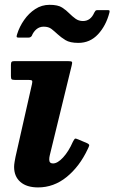

<svg xmlns="http://www.w3.org/2000/svg" viewBox="-20 -780 486 817"><path d="M313.5 -597.5Q278 -597.5 258.8 -609.2Q239.5 -621 225 -634.5Q211.5 -647 199 -656.8Q186.5 -666.5 166 -666.5Q148 -666.5 135 -655.5Q122 -644.5 115 -627Q110 -620 101 -620H60Q51 -620 50.8 -623.8Q50.5 -627.5 53 -635Q63 -667 82.8 -695.2Q102.5 -723.5 130 -741.5Q157.5 -759.5 191 -759.5Q226.5 -759.5 244.2 -748Q262 -736.5 275.5 -722.5Q287.5 -710.5 301.2 -700.5Q315 -690.5 333 -690.5Q365.5 -690.5 381 -726Q384 -731.5 386.2 -734.2Q388.5 -737 395.5 -737H438.5Q445 -737 446 -734.5Q447 -732 445.5 -726Q431 -670.5 397 -634Q363 -597.5 313.5 -597.5ZM285 -501 192 -120Q189.5 -110.5 189.5 -101Q189.5 -84.5 205.5 -84.5Q225 -84.5 248.5 -110Q272 -135.5 290 -176.5Q295.5 -187 298.5 -189.5Q301.5 -192 313.5 -186.5L350 -171Q361 -166 359.5 -160.5Q358 -155 353 -145Q318.5 -71.5 263.8 -27Q209 17.5 142 17.5Q93.5 17.5 66.8 -5.8Q40 -29 40 -70Q40 -79 42.2 -91.8Q44.5 -104.5 46 -112.5L116 -422Q118.5 -433 116.5 -436.5Q114.5 -440 100.5 -440H43Q32.5 -440 29.5 -442.8Q26.5 -445.5 26.5 -456V-504Q26.5 -513.5 29.5 -516.8Q32.5 -520 42 -520H267.5Q283 -520 285.8 -517Q288.5 -514 285 -501Z"/></svg>

Font: Besley*
Style: Bold Italic
Weight: 700
Italic angle: -13°
Designer: Owen Earl
Foundry: indestructible type*
Version: Version 2.000; ttfautohint (v1.8.3)